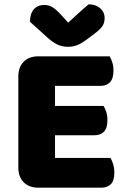

<svg xmlns="http://www.w3.org/2000/svg" viewBox="-20 -867 588 890"><path d="M158 3Q115 3 90 -22Q65 -47 65 -90V-513Q65 -556 90 -581Q115 -606 158 -606H488Q495 -595 500.5 -578Q506 -561 506 -540Q506 -503 490 -486Q474 -469 446 -469H235V-376H460Q467 -365 472.5 -348Q478 -331 478 -310Q478 -273 462 -256.5Q446 -240 418 -240H235V-135H492Q499 -124 504.5 -106Q510 -88 510 -67Q510 -30 494 -13.5Q478 3 450 3ZM296 -762Q321 -785 345 -807Q369 -829 391 -847Q423 -847 444 -829Q465 -811 465 -783Q465 -762 455 -746.5Q445 -731 417 -710L389 -689Q360 -667 340 -658.5Q320 -650 296 -650Q266 -650 244 -661.5Q222 -673 202 -691L119 -766Q119 -803 136.5 -823.5Q154 -844 186 -844Q206 -844 223.5 -833.5Q241 -823 269 -792Z"/></svg>

Font: Baloo Tammudu 2 ExtraBold
Style: Regular
Weight: 800
Designer: Maithili Shingre, Omkar Shende and Ek Type
Foundry: Ek Type
Version: Version 1.640;hotconv 1.0.111;makeotfexe 2.5.65597; ttfautoh